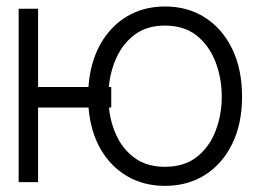

<svg xmlns="http://www.w3.org/2000/svg" viewBox="-20 -573 846 604"><path d="M99.8 -545.5V-299.4H258.2Q263.8 -376.8 295.6 -433.6Q327.4 -490.4 379.6 -521.5Q431.8 -552.6 498.9 -552.6Q570.7 -552.6 625.2 -517.6Q679.7 -482.6 710.6 -418.9Q741.5 -355.1 741.5 -268.8Q741.5 -183.9 710.6 -120.7Q679.7 -57.5 625.2 -22.9Q570.7 11.7 498.9 11.7Q432.5 11.7 380.5 -18.5Q328.5 -48.7 296.5 -104Q264.6 -159.4 258.5 -234.7H99.8V0H38.7V-545.5ZM329.9 -299.4V-234.7H322.8Q327.8 -184.3 348.7 -141.9Q369.7 -99.4 407 -73.9Q444.2 -48.3 498.9 -48.3Q560 -48.3 599.4 -79.5Q638.8 -110.8 658.2 -161.2Q677.6 -211.6 677.6 -268.8Q677.6 -326.3 658.2 -377.5Q638.8 -428.6 599.4 -460.6Q560 -492.5 498.9 -492.5Q443.5 -492.5 406.1 -465.6Q368.6 -438.6 347.8 -394.7Q327.1 -350.9 322.4 -299.4Z"/></svg>

Font: Inter UI Light
Style: Regular
Weight: 300
Designer: Rasmus Andersson
Foundry: rsms
Version: 3.2;8d6f07862